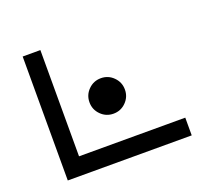

<svg xmlns="http://www.w3.org/2000/svg" viewBox="-116 -839 1111 995"><g transform="rotate(-20 439.5 -342.0)"><path d="M97.7 -683.6H195.3V-97.7H781.2V0H97.7ZM439.5 -244.1Q398.9 -244.1 370.4 -272.7Q341.8 -301.3 341.8 -341.8Q341.8 -382.3 370.4 -410.9Q398.9 -439.5 439.5 -439.5Q480 -439.5 508.5 -410.9Q537.1 -382.3 537.1 -341.8Q537.1 -301.3 508.5 -272.7Q480 -244.1 439.5 -244.1Z"/></g></svg>

Font: BabelStone Pigpen
Style: Regular
Weight: 400
Designer: Andrew West
Foundry: BabelStone
Version: Version 1.02 November 6, 2013